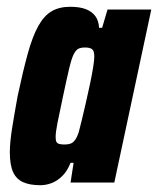

<svg xmlns="http://www.w3.org/2000/svg" viewBox="-20 -538 466 566"><path d="M99 8Q68 8 48 -1Q28 -10 18.5 -31Q9 -52 9 -89Q9 -118 15.5 -159Q22 -200 32 -255Q48 -330 62 -380.5Q76 -431 93 -461.5Q110 -492 132.5 -505Q155 -518 187 -518Q215 -518 233 -511Q251 -504 261 -490.5Q271 -477 272 -456H281L297 -510H426L317 0H188L197 -58H188Q178 -33 163 -18.5Q148 -4 131.5 2Q115 8 99 8ZM170 -112Q180 -112 187.5 -114.5Q195 -117 201 -125Q207 -133 212 -148Q215 -159 220.5 -181.5Q226 -204 232.5 -232.5Q239 -261 245 -289Q251 -317 254.5 -339Q258 -361 258 -371Q258 -388 251.5 -393Q245 -398 231 -398Q219 -398 211.5 -394.5Q204 -391 197.5 -378.5Q191 -366 184 -336.5Q177 -307 166 -255Q155 -204 149.5 -176Q144 -148 144 -134Q144 -124 146.5 -119.5Q149 -115 155.5 -113.5Q162 -112 170 -112Z"/></svg>

Font: Saira Condensed ExtraBold
Style: Italic
Weight: 800
Width: 3
Italic angle: -12°
Designer: Hector Gatti with collaboration of the Omnibus-Type team
Foundry: Omnibus-Type
Version: Version 1.101